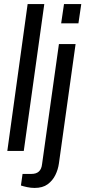

<svg xmlns="http://www.w3.org/2000/svg" viewBox="-20 -743 420 945"><path d="M16 0 116 -723H198L97 0ZM150 182Q132 182 113.5 178Q95 174 83 170L91 113H135Q182 113 187 65L270 -526H352L270 61Q266 91 252.5 118.5Q239 146 214.5 164Q190 182 150 182ZM281 -628 295 -723H380L366 -628Z"/></svg>

Font: Archivo Narrow
Style: Italic
Weight: 400
Italic angle: -8°
Designer: Hector Gatti
Foundry: Omnibus-Type
Version: Version 3.002